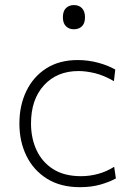

<svg xmlns="http://www.w3.org/2000/svg" viewBox="-20 -748 540 777"><path d="M303.5 9.5Q225 9.5 170.2 -24.8Q115.5 -59 87 -117.2Q58.5 -175.5 58.5 -248Q58.5 -321 86.5 -379.2Q114.5 -437.5 167.2 -471.2Q220 -505 294.5 -505Q337.5 -505 377.8 -494Q418 -483 446.5 -466.5L441 -419.5Q399.5 -443.5 363.5 -452Q327.5 -460.5 298 -460.5Q210.5 -460.5 158 -403Q105.5 -345.5 105.5 -248.5Q105.5 -188.5 128 -140.2Q150.5 -92 195.2 -63.5Q240 -35 308 -35Q342.5 -35 376.8 -44.2Q411 -53.5 442 -73L449 -26Q425.5 -12.5 388 -1.5Q350.5 9.5 303.5 9.5ZM278.5 -629.5Q259.5 -629.5 247 -641.8Q234.5 -654 234.5 -678Q234.5 -703 247 -715.2Q259.5 -727.5 279.5 -727.5Q299.5 -727.5 311.8 -714.8Q324 -702 324 -678Q324 -654 311.8 -641.8Q299.5 -629.5 278.5 -629.5Z"/></svg>

Font: Commissioner ExtraLight
Style: Regular
Weight: 200
Designer: Kostas Bartsokas
Foundry: Kostas Bartsokas
Version: Version 1.000; ttfautohint (v1.8.3)